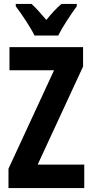

<svg xmlns="http://www.w3.org/2000/svg" viewBox="-20 -953 468 973"><path d="M155 -773H275C296 -815 340 -882 369 -921V-933H291C265 -910 244 -888 215 -852C187 -885 161 -914 140 -933H60V-921C90 -882 136 -812 155 -773ZM407 0V-119H171L401 -616V-714H28V-597H254L23 -98V0Z"/></svg>

Font: Noto Sans Hebrew ExtraCondensed
Style: Bold
Weight: 700
Width: 2
Designer: Monotype Design Team
Foundry: Monotype Imaging Inc.
Version: Version 2.004